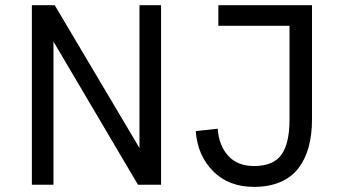

<svg xmlns="http://www.w3.org/2000/svg" viewBox="-20 -710 1309 738"><path d="M516.1 -141.1V-689.9H599.1V0H510.3L185.5 -550.3V0H102.5V-689.9H190.4ZM819.3 -689.9H1179.2V-250.5Q1179.2 -191.4 1166.3 -144.5Q1153.3 -97.7 1127 -63.2Q1100.6 -28.8 1057.4 -10.3Q1014.2 8.3 956.5 8.3Q858.9 8.3 799.1 -52Q739.3 -112.3 732.4 -206.1L816.9 -215.3Q821.3 -150.4 857.2 -111.1Q893.1 -71.8 956.5 -71.8Q1030.8 -71.8 1061.8 -115.5Q1092.8 -159.2 1092.8 -249.5V-610.8H819.3Z"/></svg>

Font: HK Grotesk Medium Legacy
Style: Regular
Weight: 500
Designer: Alfredo Marco Pradil
Foundry: Hanken Design Co.
Version: Version 2.022;PS 002.022;hotconv 1.0.88;makeotf.lib2.5.64775